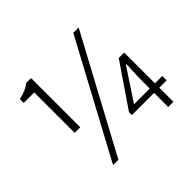

<svg xmlns="http://www.w3.org/2000/svg" viewBox="-171 -961 1192 1192"><g transform="rotate(-45 425.5 -364.5)"><path d="M219 -297V-729H177C150 -708 121 -695 78 -686V-652H170V-297ZM603 -742 197 13H244L650 -742ZM556 -162 634 -280 694 -371H699L694 -255V-162ZM804 -162H740V-432H692L499 -149V-124H694V0H740V-124H804Z"/></g></svg>

Font: Source Han Sans SC Light
Style: Regular
Weight: 300
Designer: Ryoko NISHIZUKA (kana & ideographs); Paul D. Hunt (Latin, Greek & Cyrillic); Wenlong ZHANG (bopomofo); Sandoll Communica
Foundry: Adobe Systems Incorporated
Version: Version 1.004;PS 1.004;hotconv 1.0.82;makeotf.lib2.5.63406